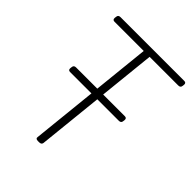

<svg xmlns="http://www.w3.org/2000/svg" viewBox="-200 -810 923 923"><g transform="rotate(45 261.5 -349.0)"><path d="M218 2Q201 2 203 -10L271 -664H72Q59 -664 60 -678L61 -686Q62 -700 77 -700H511Q524 -700 523 -686L522 -678Q521 -664 506 -664H311L243 -10Q241 2 226 2ZM92 -342Q79 -342 80 -356L81 -364Q82 -378 97 -378H429Q442 -378 441 -364L440 -356Q439 -342 424 -342Z"/></g></svg>

Font: Asap Semi Condensed Semi Condensed Thin
Style: Italic
Weight: 100
Width: 4
Italic angle: -6°
Designer: Pablo Cosgaya
Foundry: Omnibus-Type
Version: Version 3.001; ttfautohint (v1.8.4.7-5d5b)